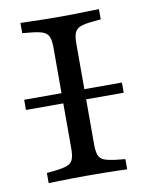

<svg xmlns="http://www.w3.org/2000/svg" viewBox="-70 -623 518 674"><g transform="rotate(-10 189.0 -285.5)"><path d="M15.3 -266.9V-303.2H363.7V-266.9ZM180.6 -2.4Q157.3 -2.4 132.7 -2Q108.1 -1.6 86.3 -1.2Q64.5 -0.8 49.2 0V-36.3L80.6 -39.5Q108.1 -42.7 123 -48.4Q137.9 -54 143.1 -67.7Q148.4 -81.5 148.4 -105.6V-465.3Q148.4 -490.3 143.1 -503.6Q137.9 -516.9 123 -523Q108.1 -529 80.6 -531.5L49.2 -534.7V-571Q64.5 -571 86.3 -570.2Q108.1 -569.4 132.7 -569Q157.3 -568.5 180.6 -568.5H189.5H197.6Q221.8 -568.5 246.4 -569Q271 -569.4 292.3 -570.2Q313.7 -571 329 -571V-534.7L298.4 -531.5Q270.2 -529 255.2 -523Q240.3 -516.9 235.1 -503.6Q229.8 -490.3 229.8 -465.3V-105.6Q229.8 -81.5 235.1 -67.7Q240.3 -54 255.2 -48.4Q270.2 -42.7 298.4 -39.5L329 -36.3V0Q313.7 -0.8 292.3 -1.2Q271 -1.6 246.4 -2Q221.8 -2.4 197.6 -2.4H189.5Z"/></g></svg>

Font: Playfair 9pt
Style: Regular
Weight: 400
Designer: Claus Eggers Sørensen
Foundry: Claus Eggers Sørensen
Version: Version 2.203